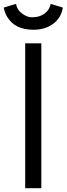

<svg xmlns="http://www.w3.org/2000/svg" viewBox="-49 -986 350 1006"><path d="M83 -758.8H167.5V0H83ZM125.5 -830.1Q29.3 -830.1 -11.2 -897.5Q-24.4 -918.9 -29.3 -946.3L35.2 -965.8Q40.5 -933.1 69.3 -913.1Q94.7 -895.5 116.9 -895.5Q139.2 -895.5 154.1 -899.9Q168.9 -904.3 181.6 -913.1Q210.9 -933.1 216.3 -965.8L280.3 -946.3Q271.5 -892.1 228.5 -860.4Q187 -830.1 125.5 -830.1Z"/></svg>

Font: Duru Sans
Style: Regular
Weight: 400
Designer: Onur Yazõcõgil
Foundry: Onur Yazõcõgil
Version: Version 1.001